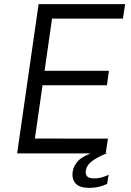

<svg xmlns="http://www.w3.org/2000/svg" viewBox="-20 -743 634 930"><path d="M63 0 167 -723H586L575.5 -653H232L196 -400H507.5L498 -330H186L149 -72L503 -71.5L492 0ZM412 167Q366 167 346.5 145.8Q327 124.5 332 88.5Q336.5 58.5 360.2 34.5Q384 10.5 443 -8.5L498.5 -1.5Q448 20 423.8 39Q399.5 58 395.5 83.5Q393.5 102 402.5 111.5Q411.5 121 436 121Q458.5 121 477.2 115Q496 109 506 103.5L499 147.5Q486.5 154.5 462.8 160.8Q439 167 412 167Z"/></svg>

Font: Public Sans Light
Style: Italic
Weight: 300
Italic angle: -8°
Designer: The Public Sans project authors (U.S. Web Design System). Libre Franklin designed by Pablo Impallari and Rodrigo Fuenzal
Version: Version 1.007; ttfautohint (v1.8.1) -l 8 -r 50 -G 200 -x 14 